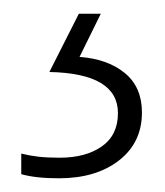

<svg xmlns="http://www.w3.org/2000/svg" viewBox="-20 -20 240 280"><path d="M187 144Q187 188 153.5 214Q120 240 66 240Q32 240 11 234V204Q23 207 36 208.5Q49 210 67 210Q105 210 128.5 193.5Q152 177 152 145Q152 87 52 85L95 0H127L96 63Q137 66 162 86.5Q187 107 187 144Z"/></svg>

Font: Noto Sans Gujarati ExtraLight
Style: Regular
Weight: 200
Designer: Jelle Bosma - Monotype Design Team, Universal Thirst
Foundry: Monotype Imaging Inc.
Version: Version 2.106; ttfautohint (v1.8.4.7-5d5b)